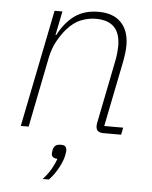

<svg xmlns="http://www.w3.org/2000/svg" viewBox="-53 -564 658 829"><g transform="rotate(5 276.0 -150.0)"><path d="M83 0H49L151 -508H185L164 -404H167Q197 -461 238.5 -490.5Q280 -520 341 -520Q405 -520 439 -484.5Q473 -449 473 -386Q473 -371 471 -353.5Q469 -336 466 -320L408 -31H490L484 0H407Q392 0 383.5 -6.5Q375 -13 375 -28Q375 -33 375.5 -37Q376 -41 377 -45L432 -320Q435 -336 436.5 -353Q438 -370 438 -380Q438 -435 411.5 -462Q385 -489 332 -489Q300 -489 268 -476.5Q236 -464 208 -432Q190 -412 171.5 -380Q153 -348 144 -306ZM229 66Q244 66 249 72.5Q254 79 254 87Q254 91 253.5 95Q253 99 252 105Q248 131 230.5 163.5Q213 196 190 220H163Q186 195 199.5 170.5Q213 146 219 128Q204 127 198.5 121.5Q193 116 193 108Q193 106 193.5 101Q194 96 195 90Q198 79 205 72.5Q212 66 229 66Z"/></g></svg>

Font: IBM Plex Sans ExtraLight
Style: Italic
Weight: 250
Italic angle: -11.31°
Designer: Mike Abbink, Paul van der Laan, Pieter van Rosmalen
Foundry: Bold Monday
Version: Version 3.201